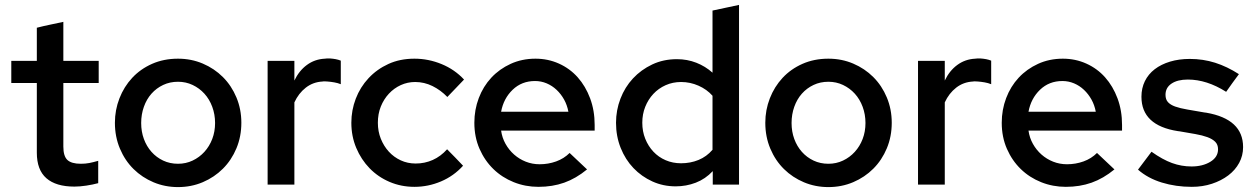

<svg xmlns="http://www.w3.org/2000/svg" viewBox="-20 -752 5110 782"><path d="M130 -130V-414H26V-504H130V-639Q157 -646 184 -651.5Q211 -657 238 -663V-504H382V-414H238V-155Q238 -116 254.5 -100.5Q271 -85 309 -85Q328 -85 343.5 -88Q359 -91 380 -97V-6Q358 0 331.5 4Q305 8 283 8Q208 8 169 -26Q130 -60 130 -130Z M448 -252Q448 -304 466.5 -351.5Q485 -399 518.5 -435Q552 -471 599.5 -492Q647 -513 705 -513Q759 -513 806 -493Q853 -473 888 -438Q923 -403 943 -355Q963 -307 963 -252Q963 -196 943 -148Q923 -100 888 -65Q853 -30 806 -10Q759 10 705 10Q652 10 605.5 -9.5Q559 -29 524 -63.5Q489 -98 468.5 -146.5Q448 -195 448 -252ZM705 -85Q737 -85 764.5 -98Q792 -111 812.5 -133.5Q833 -156 844.5 -186Q856 -216 856 -251Q856 -286 844.5 -317Q833 -348 812.5 -370.5Q792 -393 764.5 -406Q737 -419 705 -419Q672 -419 644.5 -406Q617 -393 597 -370.5Q577 -348 566 -317Q555 -286 555 -251Q555 -216 566 -186Q577 -156 597 -133.5Q617 -111 644.5 -98Q672 -85 705 -85Z M1070 0V-504H1179V-424Q1198 -464 1230 -487.5Q1262 -511 1303 -513Q1308 -514 1313 -514Q1318 -514 1323 -514Q1337 -513 1347.5 -511Q1358 -509 1368 -505V-409Q1356 -414 1341.5 -416.5Q1327 -419 1314 -420Q1309 -420 1304 -420.5Q1299 -421 1294 -420Q1255 -418 1225.5 -395Q1196 -372 1179 -335V0Z M1673 -86Q1710 -86 1742.5 -100.5Q1775 -115 1801 -144Q1818 -127 1834 -110.5Q1850 -94 1866 -77Q1828 -35 1776 -13Q1724 9 1668 9Q1614 9 1567 -11Q1520 -31 1485.5 -66.5Q1451 -102 1431 -149.5Q1411 -197 1411 -252Q1411 -303 1429 -350Q1447 -397 1481 -433.5Q1515 -470 1562 -491.5Q1609 -513 1668 -513Q1725 -513 1778.5 -491Q1832 -469 1870 -428Q1853 -411 1836 -392.5Q1819 -374 1802 -357Q1775 -385 1741.5 -401.5Q1708 -418 1671 -418Q1640 -418 1612.5 -405.5Q1585 -393 1564 -370.5Q1543 -348 1531 -318Q1519 -288 1519 -252Q1519 -217 1531 -187Q1543 -157 1563.5 -134.5Q1584 -112 1612 -99Q1640 -86 1673 -86Z M2371 -62Q2326 -25 2278 -8Q2230 9 2173 9Q2120 9 2072.5 -10Q2025 -29 1989.5 -63.5Q1954 -98 1933 -146Q1912 -194 1912 -252Q1912 -305 1930 -352.5Q1948 -400 1981 -435.5Q2014 -471 2060 -492Q2106 -513 2161 -513Q2212 -513 2256.5 -493Q2301 -473 2333 -437Q2365 -401 2383.5 -351.5Q2402 -302 2402 -243V-220H2021Q2025 -191 2039 -166Q2053 -141 2074 -122.5Q2095 -104 2121.5 -93.5Q2148 -83 2178 -83Q2213 -83 2245 -94.5Q2277 -106 2300 -129Q2318 -112 2335.5 -95.5Q2353 -79 2371 -62ZM2159 -422Q2105 -422 2068 -386.5Q2031 -351 2021 -297H2295Q2290 -324 2277.5 -346.5Q2265 -369 2247 -386Q2229 -403 2206.5 -412.5Q2184 -422 2159 -422Z M2883 0V-55Q2853 -23 2814 -8Q2775 7 2732 7Q2681 7 2637 -13Q2593 -33 2560 -67.5Q2527 -102 2508 -149.5Q2489 -197 2489 -252Q2489 -303 2507 -350Q2525 -397 2558 -432.5Q2591 -468 2636.5 -489.5Q2682 -511 2737 -511Q2779 -511 2816 -496.5Q2853 -482 2882 -456V-709Q2909 -715 2936 -720.5Q2963 -726 2990 -732V0ZM2596 -252Q2596 -217 2608 -187Q2620 -157 2641 -134.5Q2662 -112 2691 -99.5Q2720 -87 2754 -87Q2792 -87 2825 -100.5Q2858 -114 2882 -142V-362Q2859 -388 2825 -403Q2791 -418 2754 -418Q2720 -418 2691 -405Q2662 -392 2641 -369.5Q2620 -347 2608 -317Q2596 -287 2596 -252Z M3097 -252Q3097 -304 3115.5 -351.5Q3134 -399 3167.5 -435Q3201 -471 3248.5 -492Q3296 -513 3354 -513Q3408 -513 3455 -493Q3502 -473 3537 -438Q3572 -403 3592 -355Q3612 -307 3612 -252Q3612 -196 3592 -148Q3572 -100 3537 -65Q3502 -30 3455 -10Q3408 10 3354 10Q3301 10 3254.5 -9.5Q3208 -29 3173 -63.5Q3138 -98 3117.5 -146.5Q3097 -195 3097 -252ZM3354 -85Q3386 -85 3413.5 -98Q3441 -111 3461.5 -133.5Q3482 -156 3493.5 -186Q3505 -216 3505 -251Q3505 -286 3493.5 -317Q3482 -348 3461.5 -370.5Q3441 -393 3413.5 -406Q3386 -419 3354 -419Q3321 -419 3293.5 -406Q3266 -393 3246 -370.5Q3226 -348 3215 -317Q3204 -286 3204 -251Q3204 -216 3215 -186Q3226 -156 3246 -133.5Q3266 -111 3293.5 -98Q3321 -85 3354 -85Z M3719 0V-504H3828V-424Q3847 -464 3879 -487.5Q3911 -511 3952 -513Q3957 -514 3962 -514Q3967 -514 3972 -514Q3986 -513 3996.5 -511Q4007 -509 4017 -505V-409Q4005 -414 3990.5 -416.5Q3976 -419 3963 -420Q3958 -420 3953 -420.5Q3948 -421 3943 -420Q3904 -418 3874.5 -395Q3845 -372 3828 -335V0Z M4519 -62Q4474 -25 4426 -8Q4378 9 4321 9Q4268 9 4220.5 -10Q4173 -29 4137.5 -63.5Q4102 -98 4081 -146Q4060 -194 4060 -252Q4060 -305 4078 -352.5Q4096 -400 4129 -435.5Q4162 -471 4208 -492Q4254 -513 4309 -513Q4360 -513 4404.5 -493Q4449 -473 4481 -437Q4513 -401 4531.5 -351.5Q4550 -302 4550 -243V-220H4169Q4173 -191 4187 -166Q4201 -141 4222 -122.5Q4243 -104 4269.5 -93.5Q4296 -83 4326 -83Q4361 -83 4393 -94.5Q4425 -106 4448 -129Q4466 -112 4483.5 -95.5Q4501 -79 4519 -62ZM4307 -422Q4253 -422 4216 -386.5Q4179 -351 4169 -297H4443Q4438 -324 4425.5 -346.5Q4413 -369 4395 -386Q4377 -403 4354.5 -412.5Q4332 -422 4307 -422Z M4615 -61Q4629 -79 4642.5 -97.5Q4656 -116 4670 -134Q4715 -102 4753.5 -88Q4792 -74 4833 -74Q4878 -74 4909.5 -93Q4941 -112 4941 -144Q4941 -163 4929.5 -174.5Q4918 -186 4897.5 -193.5Q4877 -201 4848.5 -206Q4820 -211 4785 -217L4777 -218Q4629 -241 4629 -358Q4629 -393 4643 -421.5Q4657 -450 4683 -470Q4709 -490 4745.5 -501Q4782 -512 4826 -512Q4880 -512 4929 -496.5Q4978 -481 5026 -450Q5012 -432 4999.5 -414Q4987 -396 4974 -378Q4895 -428 4818 -428Q4776 -428 4751.5 -411.5Q4727 -395 4727 -366Q4727 -347 4737 -336Q4747 -325 4766.5 -318Q4786 -311 4815.5 -306Q4845 -301 4885 -294L4893 -293Q5043 -267 5043 -153Q5043 -118 5027 -88.5Q5011 -59 4982.5 -37.5Q4954 -16 4916 -3.5Q4878 9 4834 9Q4769 9 4712 -8.5Q4655 -26 4615 -61Z"/></svg>

Font: Rosa Sans Medium
Style: Regular
Weight: 500
Designer: Pentagram / MCKL
Foundry: Pentagram / MCKL
Version: Version 1.005;September 16, 2019;FontCreator 11.5.0.2425 64-